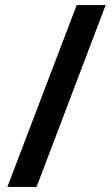

<svg xmlns="http://www.w3.org/2000/svg" viewBox="-20 -735 442 756"><path d="M396 -715 124 1H9L282 -715Z"/></svg>

Font: Noto Sans Gujarati UI ExtraCondensed
Style: Bold
Weight: 700
Width: 2
Designer: Jelle Bosma - Monotype Design Team, Universal Thirst
Foundry: Monotype Imaging Inc.
Version: Version 2.106; ttfautohint (v1.8.4.7-5d5b)